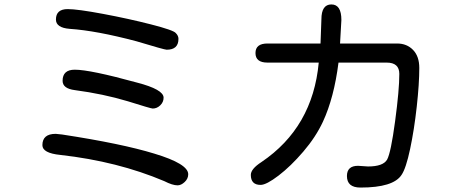

<svg xmlns="http://www.w3.org/2000/svg" viewBox="-20 -791 2040 865"><path d="M772 -642Q784 -630 784 -616Q784 -567 731 -567Q721 -567 595 -605Q414 -653 294 -661Q232 -666 232 -703Q232 -750 285 -750Q329 -750 444 -728.5Q559 -707 660.5 -681Q762 -655 772 -642ZM231 -188 260 -185Q528 -144 675 -99Q828 -53 828 -6Q828 14 812 29Q796 44 780 44Q757 44 720 25Q510 -64 252 -93Q171 -101 171 -137Q171 -188 231 -188ZM317 -477Q386 -477 597 -419Q717 -388 717 -351Q717 -331 702 -316.5Q687 -302 668 -302Q660 -302 555 -335Q445 -368 317 -385Q262 -392 262 -427Q262 -477 317 -477Z M1473 -771Q1518 -771 1518 -701L1512 -595H1769Q1813 -595 1841 -566Q1869 -537 1869 -485Q1869 -414 1857.5 -310Q1846 -206 1827.5 -119Q1809 -32 1789 -3Q1752 54 1604 54Q1543 54 1543 2Q1543 -44 1593 -44L1638 -41Q1706 -41 1724 -72Q1741 -103 1760 -244.5Q1779 -386 1779 -458Q1779 -509 1722 -509H1505Q1485 -351 1435 -243Q1403 -174 1346.5 -108Q1290 -42 1235 0Q1180 42 1154 42Q1110 42 1110 -3Q1110 -30 1158 -61Q1389 -217 1416 -509H1185Q1131 -509 1131 -552Q1131 -595 1185 -595H1424L1428 -704Q1428 -771 1473 -771Z"/></svg>

Font: 寒蝉全圆体
Style: Regular
Weight: 400
Designer: Warren2060
      Designed by Motoya company      

      [Varela Round]
      Joe Prince(Latin component); Avraham Cornf
Foundry: ChillType
Version: Version 3.200